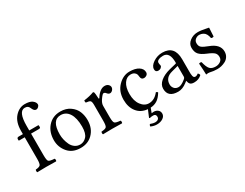

<svg xmlns="http://www.w3.org/2000/svg" viewBox="-88 -1278 2626 2058"><g transform="rotate(-30 1225.5 -249.0)"><path d="M174.8 -122.1Q174.8 -60.1 187.5 -47.1Q200.2 -34.2 258.8 -30.8Q263.7 -25.9 263.9 -13.9Q264.2 -2 258.8 2Q189 0 136.2 0Q96.2 0 25.9 2Q22 -2 22 -13.9Q22 -25.9 25.9 -30.8Q69.8 -33.7 83 -48.3Q96.2 -63 96.2 -122.1V-390.1H26.9Q22 -390.1 22 -396V-409.2Q22 -429.2 44.9 -429.2H96.2V-469.2Q96.2 -578.1 149.7 -638.2Q203.1 -698.2 272.9 -698.2Q333 -698.2 362.8 -676.8Q395 -652.8 395 -626Q395 -610.8 381.1 -597.9Q367.2 -585 354 -585Q328.1 -585 314 -617.2Q304.2 -643.1 290.5 -653.6Q276.9 -664.1 253.9 -664.1Q174.8 -664.1 174.8 -485.8V-429.2H283.2Q291 -429.2 291 -422.9V-402.8Q291 -389.6 268.1 -390.1H174.8Z M350.6 -205.1Q350.6 -304.2 405.8 -369.1Q465.3 -439 562.5 -439Q634.3 -439 683.8 -403.6Q733.4 -368.2 752.9 -319.1Q772.5 -270 772.5 -213.9Q772.5 -109.4 707.5 -45.9Q650.4 10.3 560.5 9.8Q460.4 9.8 405.5 -55.2Q350.6 -120.1 350.6 -205.1ZM547.4 -403.8Q436.5 -403.8 436.5 -228Q436.5 -195.8 444.1 -162.8Q451.7 -129.9 466.6 -97.9Q481.4 -65.9 509.5 -45.4Q537.6 -24.9 574.7 -24.9Q618.7 -24.9 652.6 -61Q686.5 -97.2 686.5 -182.1Q686.5 -289.1 649.4 -346.4Q612.3 -403.8 547.4 -403.8Z M989.3 -357.9Q989.3 -353 992.4 -351.1Q995.6 -349.1 1000.5 -356Q1020.5 -390.1 1050 -414.6Q1079.6 -439 1111.3 -439Q1140.1 -439 1155.8 -423.6Q1171.4 -408.2 1171.4 -391.1Q1171.4 -372.1 1157 -356.4Q1142.6 -340.8 1124.5 -340.8Q1106 -340.8 1088.4 -364.3Q1078.6 -377 1062.5 -377Q1050.3 -377 1016.6 -328.1Q992.7 -292 992.7 -261.2V-122.1Q992.7 -62 1006.1 -48.6Q1019.5 -35.2 1074.7 -30.8Q1079.6 -25.9 1079.6 -13.9Q1079.6 -2 1074.7 2Q1004.9 0 953.6 0Q909.7 0 839.4 2Q835.4 -2 835.4 -13.9Q835.4 -25.9 839.4 -30.8Q888.2 -33.7 900.9 -47.9Q913.6 -62 913.6 -122.1V-316.9Q913.6 -358.9 902.1 -369.9Q890.6 -380.9 848.6 -384.8Q842.8 -401.9 846.7 -413.1Q920.9 -422.9 969.2 -441.9Q977.1 -441.9 981.4 -434.1Q986.3 -421.9 989.3 -357.9Z M1405.3 96.2Q1379.4 96.2 1360.4 102.1L1354 96.2L1390.6 9.3Q1307.6 2 1261 -56.9Q1214.4 -115.7 1214.4 -208Q1214.4 -309.1 1277.3 -374Q1340.3 -439 1419.4 -439Q1490.2 -439 1531.2 -412.6Q1572.3 -386.2 1572.3 -344.2Q1572.3 -323.2 1556.6 -311.5Q1541 -299.8 1523.4 -299.8Q1489.3 -299.8 1485.4 -335.9Q1483.4 -357.9 1478.8 -370.4Q1474.1 -382.8 1458.3 -394.3Q1442.4 -405.8 1414.1 -405.8Q1364.3 -405.8 1332.3 -358.4Q1300.3 -311 1300.3 -230Q1300.3 -144 1339.4 -91.6Q1378.4 -39.1 1434.1 -39.1Q1502.9 -39.1 1554.2 -105Q1570.3 -103 1575.2 -90.8Q1542.5 -37.1 1506.1 -14.6Q1469.7 7.8 1424.8 9.8L1403.3 66.9Q1415.5 64 1429.2 64Q1460 64 1480.2 81.1Q1500.5 98.1 1500.5 126Q1500.5 158.2 1470 179.2Q1439.5 200.2 1393.1 200.2Q1357.9 200.2 1319.3 183.1Q1319.3 167 1329.1 157.2Q1367.2 171.4 1387.2 170.9Q1410.2 170.9 1424.3 160.4Q1438.5 149.9 1438.5 130.9Q1438.5 96.2 1405.3 96.2Z M1897.9 -232.9 1818.8 -211.9Q1723.6 -188 1724.1 -102.1Q1724.1 -75.2 1742.4 -53Q1760.7 -30.8 1795.9 -30.8Q1830.1 -30.8 1883.8 -75.2Q1897.9 -86.4 1897.9 -101.1ZM1897.9 -47.9H1896L1876 -32.2Q1821.8 9.8 1767.1 9.8Q1641.1 9.8 1641.1 -98.1Q1641.1 -147.9 1686.5 -186Q1731.9 -224.1 1806.2 -243.2L1892.1 -264.2Q1897.9 -266.1 1897.9 -275.9Q1897.9 -405.8 1816.9 -405.8Q1783.7 -405.8 1760.3 -395.3Q1736.8 -384.8 1736.8 -363.8Q1736.8 -349.6 1738.8 -344.2Q1741.7 -338.4 1742.2 -326.2Q1742.2 -314.9 1728.5 -303.5Q1714.8 -292 1694.8 -292Q1659.7 -292 1660.2 -328.1Q1660.2 -370.1 1711.7 -404.5Q1763.2 -439 1825.2 -439Q1976.1 -439 1976.1 -270V-123Q1976.1 -102.1 1976.6 -90.1Q1977.1 -78.1 1980 -64Q1982.9 -49.8 1989.5 -43.9Q1996.1 -38.1 2005.9 -38.1Q2023.9 -38.1 2043 -54.2Q2057.1 -46.4 2060.1 -26.9Q2022 10.3 1964.8 9.8Q1930.7 9.8 1916.7 -5.1Q1902.8 -20 1897.9 -47.9Z M2109.4 -138.2Q2114.3 -143.1 2125 -143.1Q2135.7 -143.1 2140.6 -139.2Q2156.7 -71.3 2179.7 -47.1Q2202.6 -22.9 2250.5 -22.9Q2282.7 -22.9 2309.1 -41Q2335.4 -59.1 2335.4 -92.8Q2335.4 -126 2314.9 -146Q2294.4 -166 2233.4 -190.9Q2173.3 -215.8 2148.4 -244.9Q2123.5 -273.9 2123.5 -327.1Q2123.5 -374 2165.5 -406.5Q2207.5 -439 2264.6 -439Q2287.6 -439 2311.5 -435.5Q2335.4 -432.1 2362.1 -426.5Q2388.7 -420.9 2395.5 -419.9Q2393.6 -366.7 2389.6 -314Q2384.8 -309.1 2373.5 -309.1Q2362.3 -309.1 2357.4 -313Q2352.5 -342.8 2341.1 -362.8Q2329.6 -382.8 2314 -391.4Q2298.3 -399.9 2286.9 -402.8Q2275.4 -405.8 2264.6 -405.8Q2237.8 -405.8 2216.1 -388.4Q2194.3 -371.1 2194.3 -341.8Q2194.3 -304.2 2217 -286.9Q2239.7 -269.5 2294.4 -249Q2411.6 -205.6 2411.6 -116.2Q2411.6 -81.1 2395 -54.9Q2378.4 -28.8 2352.5 -15.4Q2326.7 -2 2301.5 3.9Q2276.4 9.8 2252.4 9.8Q2203.6 9.8 2161.6 -1Q2154.8 -2.9 2141.6 -2.9Q2131.8 -2.9 2116.7 0Q2116.2 -52.2 2109.4 -138.2Z"/></g></svg>

Font: Linux Libertine
Style: Regular
Weight: 400
Designer: Philipp H. Poll
Foundry: Philipp H. Poll
Version: Version 5.3.0 ; ttfautohint (v0.9)